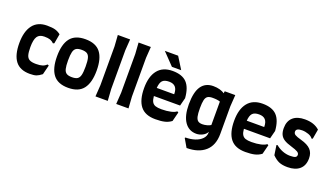

<svg xmlns="http://www.w3.org/2000/svg" viewBox="-84 -1475 4065 2349"><g transform="rotate(20 1949.0 -301.0)"><path d="M39 -295Q39 -446 101.5 -529Q164 -612 287 -612Q355 -612 392.5 -601.5Q430 -591 465 -564L443 -439L427 -432Q404 -455 377 -464.5Q350 -474 302 -474Q237 -474 210 -432.5Q183 -391 183 -295Q183 -226 194 -190Q205 -154 233.5 -139Q262 -124 317 -124Q369 -124 400 -134Q431 -144 455 -167L472 -159L441 -36Q402 -5 371.5 5.5Q341 16 287 16Q159 16 99 -62.5Q39 -141 39 -295Z M528 -301Q528 -458 589.5 -537Q651 -616 786 -616Q921 -616 982.5 -537Q1044 -458 1044 -301Q1044 -144 982.5 -64Q921 16 786 16Q651 16 589.5 -64Q528 -144 528 -301ZM900 -300Q900 -372 890.5 -409.5Q881 -447 857 -462.5Q833 -478 786 -478Q739 -478 715 -462.5Q691 -447 681.5 -409.5Q672 -372 672 -300Q672 -228 681.5 -190.5Q691 -153 715 -137.5Q739 -122 786 -122Q833 -122 857 -137.5Q881 -153 890.5 -190.5Q900 -228 900 -300Z M1148 -150V-655L1138 -800H1298L1288 -655V-150L1298 0H1138Z M1418 -150V-655L1408 -800H1568L1558 -655V-150L1568 0H1408Z M1662 -301Q1662 -452 1727.5 -534Q1793 -616 1920 -616Q2045 -616 2105.5 -553Q2166 -490 2176 -354L2149 -249H1808Q1812 -200 1827 -174Q1842 -148 1870.5 -138Q1899 -128 1950 -128Q2017 -128 2069.5 -140Q2122 -152 2141 -171L2158 -162L2127 -40Q2089 -11 2041 0.5Q1993 12 1920 12Q1786 12 1724 -67Q1662 -146 1662 -301ZM2034 -354Q2034 -417 2007 -447.5Q1980 -478 1924 -478Q1865 -478 1838.5 -450.5Q1812 -423 1807 -354ZM2014 -660H1893L1745 -814H1918Z M2740 -600 2730 -451V-91Q2730 58 2642.5 135Q2555 212 2401 212L2338 104L2345 96Q2411 96 2467 77.5Q2523 59 2556.5 24Q2590 -11 2590 -57V-68Q2573 -33 2533 -12.5Q2493 8 2452 8Q2354 8 2299 -72Q2244 -152 2244 -301Q2244 -460 2296.5 -536Q2349 -612 2452 -612Q2497 -612 2535.5 -601.5Q2574 -591 2598 -572L2603 -600ZM2590 -461Q2557 -474 2492 -474Q2450 -474 2428 -460Q2406 -446 2397 -409.5Q2388 -373 2388 -301Q2388 -232 2396.5 -195Q2405 -158 2425 -142.5Q2445 -127 2482 -127Q2510 -127 2541.5 -135.5Q2573 -144 2590 -156Z M2834 -301Q2834 -452 2899.5 -534Q2965 -616 3092 -616Q3217 -616 3277.5 -553Q3338 -490 3348 -354L3321 -249H2980Q2984 -200 2999 -174Q3014 -148 3042.5 -138Q3071 -128 3122 -128Q3189 -128 3241.5 -140Q3294 -152 3313 -171L3330 -162L3299 -40Q3261 -11 3213 0.5Q3165 12 3092 12Q2958 12 2896 -67Q2834 -146 2834 -301ZM3206 -354Q3206 -417 3179 -447.5Q3152 -478 3096 -478Q3037 -478 3010.5 -450.5Q2984 -423 2979 -354Z M3441 -72 3422 -198 3436 -202Q3474 -169 3523 -150Q3572 -131 3621 -131Q3670 -131 3689.5 -140.5Q3709 -150 3709 -174Q3709 -196 3684.5 -211Q3660 -226 3599 -244Q3537 -262 3502 -284Q3467 -306 3451 -339.5Q3435 -373 3435 -424Q3435 -515 3489.5 -564Q3544 -613 3644 -613Q3705 -613 3751.5 -597.5Q3798 -582 3835 -549L3813 -423L3798 -419Q3782 -445 3740.5 -460Q3699 -475 3657 -475Q3579 -475 3579 -431Q3579 -406 3600.5 -392Q3622 -378 3684 -361Q3772 -337 3812.5 -294.5Q3853 -252 3853 -180Q3853 -88 3797 -39Q3741 10 3640 10Q3572 10 3528.5 -8.5Q3485 -27 3441 -72Z"/></g></svg>

Font: Farro
Style: Bold
Weight: 700
Designer: Aceler Chua
Foundry: Grayscale Limited
Version: Version 1.101